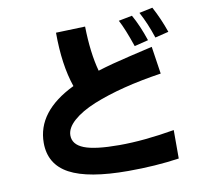

<svg xmlns="http://www.w3.org/2000/svg" viewBox="-95 -946 1189 1117"><g transform="rotate(-10 500.0 -387.5)"><path d="M117.2 -177.7Q117.2 -363.3 344.7 -473.6Q298.8 -606.4 298.8 -796.9L471.7 -802.7Q474.6 -646.5 504.9 -536.1Q585.9 -561.5 699.2 -587.9Q812.5 -614.3 833 -619.1L857.4 -457Q617.2 -420.9 453.1 -354.5Q372.1 -321.3 324.7 -279.3Q277.3 -237.3 277.3 -193.4Q277.3 -139.6 341.3 -114.3Q405.3 -88.9 549.3 -88.9Q693.4 -88.9 875 -120.1V47.9Q734.4 68.4 574.2 68.4Q338.9 68.4 228 8.8Q117.2 -50.8 117.2 -177.7ZM670.9 -801.8 751 -817.4Q788.1 -752 818.4 -661.1L736.3 -640.6Q700.2 -747.1 670.9 -801.8ZM796.9 -826.2 876 -842.8Q915 -770.5 943.4 -688.5L863.3 -668.9Q835 -755.9 796.9 -826.2Z"/></g></svg>

Font: GenEi M Gothic v2 Heavy
Style: Regular
Weight: 800
Version: Version 2.0